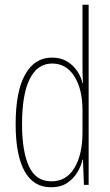

<svg xmlns="http://www.w3.org/2000/svg" viewBox="-20 -780 464 810"><path d="M195 10Q121 10 83.5 -58Q46 -126 46 -256Q46 -394 86 -465.5Q126 -537 199 -537Q237 -537 263.5 -520.5Q290 -504 306.5 -479Q323 -454 328 -429H330Q329 -448 328.5 -464.5Q328 -481 328 -497V-760H354V0H334L330 -106H328Q322 -79 306 -52.5Q290 -26 263 -8Q236 10 195 10ZM197 -15Q260 -15 294 -71.5Q328 -128 328 -221V-315Q328 -403 294 -457.5Q260 -512 200 -512Q138 -512 105.5 -447Q73 -382 73 -256Q73 -142 102 -78.5Q131 -15 197 -15Z"/></svg>

Font: Noto Sans Khmer ExtraCondensed Thin
Style: Regular
Weight: 250
Width: 2
Designer: Danh Hong and the Monotype Design Team
Foundry: Monotype Imaging Inc.
Version: Version 2.004